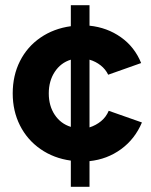

<svg xmlns="http://www.w3.org/2000/svg" viewBox="-20 -720 581 740"><path d="M253 -101Q187 -110 136 -145.5Q85 -181 57 -236.5Q29 -292 29 -360Q29 -429 57 -484.5Q85 -540 136 -575Q187 -610 253 -619V-700H325V-621Q393 -614 446 -576.5Q499 -539 524 -477L397 -432Q387 -453 368 -468Q349 -483 325 -490V-229Q350 -237 369.5 -253Q389 -269 399 -293L527 -248Q500 -184 446.5 -145Q393 -106 325 -99V0H253ZM253 -231V-490Q214 -478 191 -443Q168 -408 168 -360Q168 -312 191 -277.5Q214 -243 253 -231Z"/></svg>

Font: Oak Sans
Style: Bold
Weight: 700
Designer: Erik Kennedy, Walven
Foundry: Erik Kennedy, Walven
Version: Version 1.000